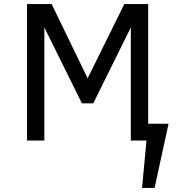

<svg xmlns="http://www.w3.org/2000/svg" viewBox="-20 -696 875 951"><path d="M713.9 0H627.9V-560.1L441.9 -184.1H385.7L199.7 -560.1V0H113.8V-675.8H235.8L414.1 -308.1L595.7 -675.8H713.9ZM745.6 234.9H683.6L713.4 -83H814.9Z"/></svg>

Font: Cadman
Style: Regular
Weight: 400
Designer: Paul James MIller
Foundry: High-Logic / Made with FontCreator
Version: Version 2.114;March 28, 2021;FontCreator 13.0.0.2683 64-bit